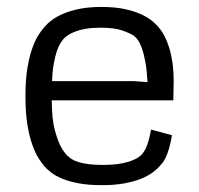

<svg xmlns="http://www.w3.org/2000/svg" viewBox="-20 -525 575 556"><path d="M293.5 -290H368.7L407.2 -287.1Q405.3 -321.8 400.9 -345.7Q396.5 -369.6 390.9 -385.3Q385.3 -400.9 379.2 -409.2Q373 -417.5 367.7 -421.4Q356.9 -428.7 334 -436.8Q311 -444.8 271.5 -444.8Q246.6 -444.8 228.5 -441.7Q210.4 -438.5 197.8 -433.6Q185.1 -428.7 177 -423.3Q168.9 -418 164.6 -413.1Q160.2 -408.2 154.8 -399.7Q149.4 -391.1 144.5 -376.5Q139.6 -361.8 135.7 -340.8Q131.8 -319.8 130.9 -290ZM478 -133.3Q474.1 -109.9 469.2 -94Q464.4 -78.1 459.5 -68.1Q454.6 -58.1 450 -52.7Q445.3 -47.4 442.4 -43.9Q434.6 -34.7 421.1 -24.9Q407.7 -15.1 387.7 -7.1Q367.7 1 339.8 6.1Q312 11.2 275.4 11.2Q237.3 11.2 209.2 6.1Q181.2 1 161.4 -7.1Q141.6 -15.1 128.9 -24.9Q116.2 -34.7 108.4 -43.5Q101.1 -52.2 91.6 -67.1Q82 -82 73.5 -106Q64.9 -129.9 59.3 -164.3Q53.7 -198.7 53.7 -246.6Q53.7 -294.9 59.6 -329.1Q65.4 -363.3 74 -386.7Q82.5 -410.2 92 -424.6Q101.6 -439 109.4 -447.8Q116.7 -456.5 129.9 -466.6Q143.1 -476.6 162.8 -485.1Q182.6 -493.7 210 -499.3Q237.3 -504.9 273.4 -504.9Q314 -504.9 343.3 -498.3Q372.6 -491.7 392.8 -481.7Q413.1 -471.7 425.5 -460.2Q438 -448.7 445.3 -438.5Q450.7 -431.2 457 -419.2Q463.4 -407.2 469.2 -389.2Q475.1 -371.1 479 -346.2Q482.9 -321.3 482.9 -288.6Q482.9 -286.1 482.7 -278.6Q482.4 -271 482.4 -262.5Q482.4 -253.9 482.2 -245.8Q481.9 -237.8 481.9 -234.4H129.9Q129.9 -180.2 139.2 -146.5Q148.4 -112.8 159.7 -94.2Q172.9 -72.3 189.9 -63Q196.8 -58.6 209 -55.2Q219.2 -52.2 235.8 -49.8Q252.4 -47.4 277.3 -47.4Q301.8 -47.4 319.6 -49.8Q337.4 -52.2 349.6 -55.9Q361.8 -59.6 369.4 -63.2Q377 -66.9 381.3 -69.8Q394.5 -78.6 402.8 -96.9Q411.1 -115.2 417.5 -149.9Z"/></svg>

Font: Metrophobic
Style: Regular
Weight: 400
Designer: vernon adams
Foundry: vernon adams
Version: Version 1.000